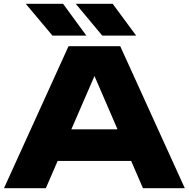

<svg xmlns="http://www.w3.org/2000/svg" viewBox="-20 -994 997 1014"><path d="M216 -144V-311H733V-144ZM615 -750 956 0H735L449 -662H509L222 0H1L342 -750ZM575 -974 699 -806H520L380 -974ZM313 -974 436 -806H257L116 -974Z"/></svg>

Font: Unbounded
Style: Bold
Weight: 700
Designer: Luke Prowse, Jean-Baptiste Morizot, Fátima Lázaro, Florian Runge
Foundry: NaN
Version: Version 1.700